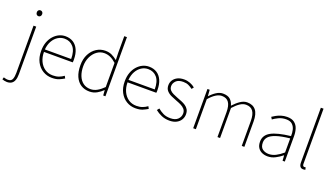

<svg xmlns="http://www.w3.org/2000/svg" viewBox="-116 -1480 4213 2422"><g transform="rotate(20 1990.5 -269.0)"><path d="M31 256Q15 256 -3.5 252Q-22 248 -33 243L-24 214Q-14 217 1.5 221Q17 225 33 225Q79 225 92 191Q105 157 105 106V-527H141V110Q141 160 129 192.5Q117 225 92.5 240.5Q68 256 31 256ZM122 -660Q106 -660 96 -671Q86 -682 86 -701Q86 -718 96 -728.5Q106 -739 122 -739Q137 -739 147.5 -728.5Q158 -718 158 -701Q158 -682 147.5 -671Q137 -660 122 -660Z M545 13Q479 13 424 -20Q369 -53 336.5 -114.5Q304 -176 304 -262Q304 -327 322.5 -378Q341 -429 373.5 -465.5Q406 -502 446.5 -521Q487 -540 531 -540Q592 -540 636.5 -512Q681 -484 705.5 -429.5Q730 -375 730 -297Q730 -289 730 -280.5Q730 -272 728 -261H342Q342 -192 367.5 -137.5Q393 -83 439 -51.5Q485 -20 547 -20Q592 -20 627 -33Q662 -46 692 -68L708 -37Q678 -19 641 -3Q604 13 545 13ZM342 -294H695Q695 -401 650 -454Q605 -507 531 -507Q484 -507 443 -481.5Q402 -456 375 -408.5Q348 -361 342 -294Z M1049 13Q983 13 934 -18.5Q885 -50 858 -111.5Q831 -173 831 -262Q831 -347 863.5 -409.5Q896 -472 949.5 -506Q1003 -540 1067 -540Q1115 -540 1152 -523Q1189 -506 1229 -474L1226 -573V-794H1262V0H1232L1227 -70H1225Q1192 -37 1148 -12Q1104 13 1049 13ZM1052 -20Q1098 -20 1140.5 -44Q1183 -68 1226 -111V-435Q1183 -474 1144.5 -490.5Q1106 -507 1065 -507Q1010 -507 965.5 -474Q921 -441 895 -385.5Q869 -330 869 -262Q869 -190 890.5 -135.5Q912 -81 953 -50.5Q994 -20 1052 -20Z M1667 13Q1601 13 1546 -20Q1491 -53 1458.5 -114.5Q1426 -176 1426 -262Q1426 -327 1444.5 -378Q1463 -429 1495.5 -465.5Q1528 -502 1568.5 -521Q1609 -540 1653 -540Q1714 -540 1758.5 -512Q1803 -484 1827.5 -429.5Q1852 -375 1852 -297Q1852 -289 1852 -280.5Q1852 -272 1850 -261H1464Q1464 -192 1489.5 -137.5Q1515 -83 1561 -51.5Q1607 -20 1669 -20Q1714 -20 1749 -33Q1784 -46 1814 -68L1830 -37Q1800 -19 1763 -3Q1726 13 1667 13ZM1464 -294H1817Q1817 -401 1772 -454Q1727 -507 1653 -507Q1606 -507 1565 -481.5Q1524 -456 1497 -408.5Q1470 -361 1464 -294Z M2123 13Q2064 13 2015 -8.5Q1966 -30 1931 -59L1954 -88Q1987 -60 2027 -40Q2067 -20 2125 -20Q2191 -20 2224.5 -53Q2258 -86 2258 -131Q2258 -166 2238 -189Q2218 -212 2187.5 -227Q2157 -242 2126 -253Q2086 -268 2048 -285Q2010 -302 1985 -330Q1960 -358 1960 -403Q1960 -440 1979 -471Q1998 -502 2035 -521Q2072 -540 2126 -540Q2166 -540 2205 -525Q2244 -510 2272 -486L2251 -459Q2225 -479 2195 -493Q2165 -507 2124 -507Q2059 -507 2028 -475.5Q1997 -444 1997 -405Q1997 -374 2014.5 -353.5Q2032 -333 2060.5 -319.5Q2089 -306 2120 -294Q2152 -282 2183 -269.5Q2214 -257 2239 -240Q2264 -223 2279.5 -197.5Q2295 -172 2295 -133Q2295 -94 2275 -60.5Q2255 -27 2217 -7Q2179 13 2123 13Z M2440 0V-527H2470L2476 -443H2478Q2514 -484 2558 -512Q2602 -540 2645 -540Q2710 -540 2743.5 -510Q2777 -480 2790 -430Q2837 -481 2881.5 -510.5Q2926 -540 2971 -540Q3048 -540 3087.5 -490.5Q3127 -441 3127 -339V0H3092V-334Q3092 -421 3061.5 -464Q3031 -507 2967 -507Q2928 -507 2888 -481Q2848 -455 2801 -403V0H2766V-334Q2766 -421 2736 -464Q2706 -507 2642 -507Q2604 -507 2562.5 -481Q2521 -455 2476 -403V0Z M3442 13Q3401 13 3366.5 -2Q3332 -17 3311 -48.5Q3290 -80 3290 -130Q3290 -218 3373 -263.5Q3456 -309 3634 -329Q3636 -372 3626.5 -412.5Q3617 -453 3589 -480Q3561 -507 3506 -507Q3450 -507 3405 -485Q3360 -463 3334 -443L3316 -472Q3333 -484 3361.5 -500Q3390 -516 3427.5 -528Q3465 -540 3508 -540Q3570 -540 3605.5 -512.5Q3641 -485 3655.5 -440Q3670 -395 3670 -341V0H3640L3635 -70H3632Q3592 -37 3543.5 -12Q3495 13 3442 13ZM3445 -20Q3492 -20 3537 -42.5Q3582 -65 3634 -109V-298Q3520 -286 3452.5 -263.5Q3385 -241 3356 -208.5Q3327 -176 3327 -131Q3327 -70 3362 -45Q3397 -20 3445 -20Z M3919 13Q3902 13 3890 5.5Q3878 -2 3871.5 -18Q3865 -34 3865 -59V-794H3901V-53Q3901 -37 3907 -28.5Q3913 -20 3923 -20Q3926 -20 3930 -20.5Q3934 -21 3942 -22L3949 9Q3942 10 3936 11.5Q3930 13 3919 13Z"/></g></svg>

Font: Noto Sans KR Thin
Style: Regular
Weight: 100
Designer: Ryoko NISHIZUKA 西塚涼子 (kana, bopomofo & ideographs); Paul D. Hunt (Latin, Greek & Cyrillic); Sandoll Communications 산돌커뮤니
Foundry: Adobe
Version: Version 2.004-H2;hotconv 1.0.118;makeotfexe 2.5.65603